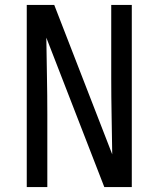

<svg xmlns="http://www.w3.org/2000/svg" viewBox="-20 -755 640 775"><path d="M88 0V-735H199L433 -132Q432 -209 430.5 -286.5Q429 -364 429 -441V-735H512V0H401L167 -603Q168 -526 169.5 -448.5Q171 -371 171 -294V0Z"/></svg>

Font: Iosevka Meiseki Sans
Style: Regular
Weight: 400
Monospace: yes
Designer: Belleve Invis
Foundry: Belleve Invis
Version: Version 11.2.6; ttfautohint (v1.8.4)